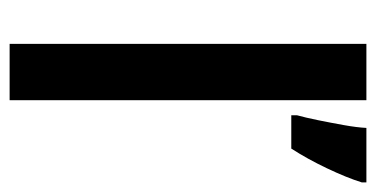

<svg xmlns="http://www.w3.org/2000/svg" viewBox="-216 -584 800 409"><g transform="rotate(90 184.5 -380.0)"><path d="M194 0H74V-760H194ZM369 -750Q359 -718 339 -676Q319 -634 297 -600H226V-612Q231 -630 236.5 -657Q242 -684 247 -712Q252 -740 253 -760H369Z"/></g></svg>

Font: Noto Sans Gujarati SemiCondensed SemiBold
Style: Regular
Weight: 600
Width: 4
Designer: Jelle Bosma - Monotype Design Team, Universal Thirst
Foundry: Monotype Imaging Inc.
Version: Version 2.106; ttfautohint (v1.8.4.7-5d5b)